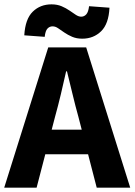

<svg xmlns="http://www.w3.org/2000/svg" viewBox="-26 -872 626 892"><path d="M-6.5 0 198.1 -651.8H374.4L579 0H423.4L338 -330.1Q324.2 -379.3 311.1 -434.3Q298 -489.3 285.2 -540.5H281.2Q269.8 -488.8 256.7 -434.1Q243.6 -379.3 229.9 -330.1L144 0ZM128.5 -155.2V-269.7H442.1V-155.2ZM356.1 -692.3Q329.6 -692.3 309.2 -701.1Q288.8 -709.9 272.8 -721Q256.8 -732 244 -740.8Q231.2 -749.6 218.3 -749.6Q204.3 -749.6 194.5 -739.2Q184.7 -728.7 181.7 -700.9L86.8 -707.9Q91.3 -783.8 126.2 -817.8Q161.1 -851.8 213.3 -851.8Q239.8 -851.8 260.3 -843Q280.8 -834.2 296.8 -823.1Q312.8 -812.1 326 -803.3Q339.1 -794.5 351.2 -794.5Q365.1 -794.5 374.9 -805.4Q384.6 -816.2 387.8 -843.2L482.6 -836.2Q479.1 -761.1 443.7 -726.7Q408.3 -692.3 356.1 -692.3Z"/></svg>

Font: Source Sans 3 VF
Style: Regular
Weight: 200
Designer: Paul D. Hunt
Foundry: Adobe
Version: Version 3.046;hotconv 1.0.118;makeotfexe 2.5.65603